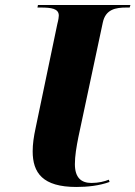

<svg xmlns="http://www.w3.org/2000/svg" viewBox="-20 -734 539 764"><path d="M284 10C328 10 375 5 416 -10L413 -19C396 -12 372 -6 344 -6C304 -6 278 -26 278 -81C278 -113 284 -149 292 -189L389 -644C400 -697 440 -704 483 -704H496L499 -714H131L129 -704H142C184 -704 214 -700 214 -672C214 -668 213 -657 208 -638L122 -226C114 -189 110 -160 110 -132C110 -46 150 10 284 10Z"/></svg>

Font: Noto Serif Display ExtraBold
Style: Italic
Weight: 800
Italic angle: -12°
Designer: Monotype Design Team
Foundry: Monotype Imaging Inc.
Version: Version 2.009